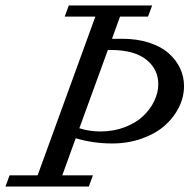

<svg xmlns="http://www.w3.org/2000/svg" viewBox="-62 -683 694 703"><path d="M-42 0 -26.9 -41H75.7L287.1 -622.1H174.8L189.9 -663.1H495.1L480 -622.1H377.4L348.1 -541H385.7Q439.9 -541 483.6 -526.9Q527.3 -512.7 554.9 -488.5Q582.5 -464.4 597.2 -433.3Q611.8 -402.3 611.8 -367.7Q611.8 -327.6 593 -289.8Q574.2 -252 540.8 -222.7Q507.3 -193.4 457 -175.5Q406.7 -157.7 348.6 -157.7Q279.3 -157.7 215.3 -176.8L166 -41H278.3L263.2 0ZM343.8 -500H333L228.5 -213.4Q264.6 -201.7 306.2 -201.7Q354 -201.7 394.8 -217.3Q435.5 -232.9 461.9 -257.8Q488.3 -282.7 502.9 -313.5Q517.6 -344.2 517.6 -375Q517.6 -429.7 473.4 -464.8Q429.2 -500 343.8 -500Z"/></svg>

Font: Elstob 6pt
Style: Italic
Weight: 400
Italic angle: -20°
Designer: Peter S. Baker
Version: Version 1.015